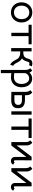

<svg xmlns="http://www.w3.org/2000/svg" viewBox="1941 -2500 819 4742"><g transform="rotate(90 2351.0 -129.5)"><path d="M38 -252Q38 -327 70.5 -387.5Q103 -448 159.5 -482.5Q216 -517 287 -517Q358 -517 414.5 -483Q471 -449 503 -388.5Q535 -328 535 -253Q535 -178 503 -118Q471 -58 414 -24Q357 10 286 10Q215 10 158.5 -24Q102 -58 70 -117.5Q38 -177 38 -252ZM453 -253Q453 -339 407.5 -391Q362 -443 287 -443Q238 -443 200 -419Q162 -395 141 -352Q120 -309 120 -253Q120 -168 166 -116Q212 -64 287 -64Q362 -64 407.5 -116Q453 -168 453 -253Z M791 -425H591V-501H1073V-425H873V0H791Z M1250 -500V-294Q1310 -294 1344 -304Q1385 -316 1403 -347Q1413 -362 1419.5 -382Q1426 -402 1427 -405Q1435 -431 1440 -444Q1455 -483 1480 -501Q1505 -519 1543 -519Q1564 -519 1585.5 -515Q1607 -511 1619 -504L1590 -434Q1577 -446 1552 -446Q1534 -446 1523 -439Q1518 -436 1513.5 -425.5Q1509 -415 1506 -406Q1503 -397 1501 -391Q1490 -357 1482 -337Q1461 -287 1424 -261Q1465 -237 1488 -208Q1502 -189 1521 -152Q1541 -112 1552 -95Q1581 -52 1604 -46L1583 27Q1532 12 1493 -47Q1484 -62 1458 -108Q1448 -128 1437.5 -146Q1427 -164 1417 -173Q1394 -193 1362 -205.5Q1330 -218 1304 -218H1250V4H1168V-500Z M2136 -257Q2136 -180 2106.5 -119.5Q2077 -59 2020.5 -24.5Q1964 10 1888 10Q1858 10 1786 1V260H1707V-350Q1707 -428 1665 -464L1720 -515Q1735 -506 1750 -488.5Q1765 -471 1775 -448Q1799 -478 1838 -496Q1877 -514 1916 -514Q1986 -514 2035.5 -479Q2085 -444 2110.5 -385.5Q2136 -327 2136 -257ZM2054 -251Q2054 -331 2017 -385.5Q1980 -440 1918 -440Q1869 -440 1829.5 -408.5Q1790 -377 1786 -328V-70Q1846 -64 1883 -64Q1967 -64 2010.5 -115Q2054 -166 2054 -251Z M2207 -466 2262 -517Q2287 -503 2308.5 -467Q2330 -431 2331 -390V-336H2445Q2547 -336 2600 -296Q2653 -256 2653 -164Q2653 -76 2602 -36.5Q2551 3 2456 3L2249 0V-352Q2249 -430 2207 -466ZM2812 -500V0H2730V-500ZM2571 -166Q2571 -217 2540.5 -239.5Q2510 -262 2451 -262L2331 -261V-75H2457Q2513 -75 2542 -99Q2571 -123 2571 -166Z M3106 -425H2906V-501H3388V-425H3188V0H3106Z M3852 -500H3940L3939 -89Q3939 -78 3946 -70.5Q3953 -63 3964 -63Q3980 -63 3989 -81L4048 -44Q4034 -18 4011.5 -3.5Q3989 11 3959 11Q3912 11 3884.5 -16.5Q3857 -44 3857 -92V-371L3576 0H3490V-352Q3490 -430 3448 -466L3503 -517Q3528 -503 3549.5 -467Q3571 -431 3572 -390V-129Z M4495 -500H4583L4582 -89Q4582 -78 4589 -70.5Q4596 -63 4607 -63Q4623 -63 4632 -81L4691 -44Q4677 -18 4654.5 -3.5Q4632 11 4602 11Q4555 11 4527.5 -16.5Q4500 -44 4500 -92V-371L4219 0H4133V-352Q4133 -430 4091 -466L4146 -517Q4171 -503 4192.5 -467Q4214 -431 4215 -390V-129Z"/></g></svg>

Font: Bellota
Style: Bold
Weight: 700
Designer: Kemie Guaida
Foundry: Kemie Guaida
Version: Version 4.001